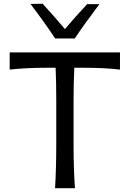

<svg xmlns="http://www.w3.org/2000/svg" viewBox="-20 -988 681 1008"><path d="M372.6 -786.1H269.5Q215.3 -868.2 140.1 -967.3L204.1 -968.3Q264.6 -901.9 320.8 -835.4Q379.9 -904.8 437.5 -966.3H502Q420.4 -858.4 372.6 -786.1ZM30.8 -622.6V-712.9H609.9V-622.6Q530.3 -632.3 414.1 -632.3H370.1Q366.2 -545.4 366.2 -461.4V-235.4Q366.2 -98.6 373.5 0H269Q275.4 -103 275.4 -235.4V-461.4Q275.4 -556.6 272 -632.3H227.1Q117.2 -632.3 30.8 -622.6Z"/></svg>

Font: Commissioner Flair
Style: Regular
Weight: 400
Designer: Kostas Bartsokas
Foundry: Kostas Bartsokas
Version: Version 1.000